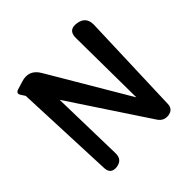

<svg xmlns="http://www.w3.org/2000/svg" viewBox="-195 -981 1179 1179"><g transform="rotate(-45 394.5 -391.5)"><path d="M220 -533 231 -57Q232 -1 176 7Q119 13 117 -44L90 -697L73 -723Q56 -748 84 -758L136 -774Q216 -800 259 -727L564 -210L559 -730Q558 -801 628 -790Q696 -780 695 -710L672 -45Q671 -1 626 7Q581 13 556 -25Z"/></g></svg>

Font: MaokenZhuyuanTi
Style: Regular
Weight: 400
Designer: Fontworks Inc & LongZhuTi team: ZERO子、时光羊、荆南、频凡、刘鹏、Little White Dog、帆影Magmeta、奈白不弍、白日月球、ChaoTawei、雨三（排名不分先后）
Version: Version 1.000; 20230222